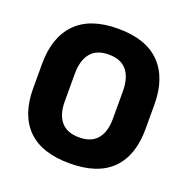

<svg xmlns="http://www.w3.org/2000/svg" viewBox="-121 -767 876 896"><g transform="rotate(20 317.5 -319.0)"><path d="M317.4 15.4Q178.2 15.4 108.4 -54.5Q38.6 -124.4 38.6 -256.1V-377.5Q38.6 -509.4 108.7 -581.2Q178.8 -653 317.4 -653Q456 -653 526.2 -581.2Q596.3 -509.4 596.3 -377.5V-256.1Q596.3 -124.4 526.5 -54.5Q456.7 15.4 317.4 15.4ZM317.4 -113.7Q377.8 -113.7 407.3 -149Q436.8 -184.3 436.8 -248.6V-385.3Q436.8 -452.6 407.3 -488.6Q377.8 -524.6 317.4 -524.6Q257.1 -524.6 227.6 -488.6Q198 -452.6 198 -385.3V-248.6Q198 -184.3 227.6 -149Q257.1 -113.7 317.4 -113.7Z"/></g></svg>

Font: Anek Malayalam Medium
Style: Regular
Weight: 500
Designer: Maithili Shingre (Malayalam) & Yesha Goshar (Latin)
Foundry: Ek Type
Version: Version 1.003